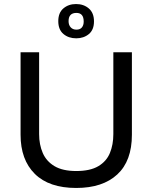

<svg xmlns="http://www.w3.org/2000/svg" viewBox="-20 -919 756 952"><path d="M358 13Q223 13 152.5 -57Q82 -127 82 -251V-660H174V-254Q174 -202 192 -160.5Q210 -119 250.5 -95Q291 -71 358 -71Q427 -71 467.5 -95Q508 -119 525 -160.5Q542 -202 542 -254V-660H634V-251Q634 -121 561.5 -54Q489 13 358 13ZM358 -729Q320 -729 294.5 -750.5Q269 -772 269 -814Q269 -856 294.5 -877.5Q320 -899 357 -899Q395 -899 420.5 -877Q446 -855 446 -813Q446 -771 420.5 -750Q395 -729 358 -729ZM359 -772Q377 -772 386 -783Q395 -794 395 -812Q395 -855 359 -855Q320 -855 320 -814Q320 -795 330.5 -783.5Q341 -772 359 -772Z"/></svg>

Font: Bricolage Grotesque 10pt
Style: Regular
Weight: 400
Designer: Mathieu Triay
Foundry: Atelier Triay
Version: Version 1.000; ttfautohint (v1.8.4.7-5d5b);gftools[0.9.32]